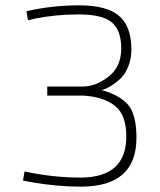

<svg xmlns="http://www.w3.org/2000/svg" viewBox="-20 -690 600 719"><path d="M79 -648Q174 -670 277 -670Q380 -670 426 -630.5Q472 -591 472 -505Q472 -470 460.5 -441.5Q449 -413 433 -397.5Q417 -382 400 -371Q371 -353 359 -353Q424 -336 457.5 -300Q491 -264 491 -174Q491 9 283 9Q194 9 96 -8L66 -14L72 -48Q177 -25 283 -25Q453 -26 453 -179Q453 -261 409.5 -294.5Q366 -328 291 -332H157V-366H290Q339 -366 386.5 -403Q434 -440 434 -508.5Q434 -577 398.5 -606.5Q363 -636 275 -636Q187 -636 110 -620L85 -614Z"/></svg>

Font: Titillium Web ExtraLight
Style: Regular
Weight: 275
Version: Version 1.002;PS 57.000;hotconv 1.0.70;makeotf.lib2.5.55311